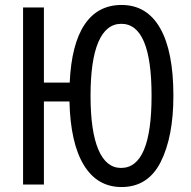

<svg xmlns="http://www.w3.org/2000/svg" viewBox="-20 -744 769 774"><path d="M470 10Q372 10 318 -78.5Q264 -167 260 -335H157V0H73V-714H157V-411H261Q268 -566 321 -645Q374 -724 470 -724Q572 -724 625.5 -630.5Q679 -537 679 -358Q679 -193 628 -91.5Q577 10 470 10ZM468 -67Q591 -67 591 -358Q591 -648 469 -648Q408 -648 376.5 -574.5Q345 -501 345 -358Q345 -215 376.5 -141Q408 -67 468 -67Z"/></svg>

Font: Noto Sans UI Cond
Style: Regular
Weight: 400
Width: 3
Designer: Monotype Design Team
Foundry: Monotype Imaging Inc.
Version: Version 1.001